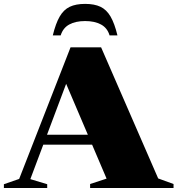

<svg xmlns="http://www.w3.org/2000/svg" viewBox="-34 -942 890 962"><path d="M159.5 -217V-267H509.5V-217ZM758.5 -48 835.5 -20V0H417.5V-20L500 -47L282.5 -557L317.5 -575.5L118 -44.5L202.5 -19V0H-14.5V-19L62 -45.5L319.5 -705H472.5ZM392.5 -836.5Q344.5 -836.5 313 -819.2Q281.5 -802 270 -764.5H230.5Q245 -824.5 265 -859Q285 -893.5 315.5 -908Q346 -922.5 392.5 -922.5Q439 -922.5 469.5 -908Q500 -893.5 520 -859Q540 -824.5 554.5 -764.5H515Q504 -802 472.2 -819.2Q440.5 -836.5 392.5 -836.5Z"/></svg>

Font: Newsreader 60pt ExtraBold
Style: Regular
Weight: 800
Designer: Hugues Gentile
Foundry: Production Type
Version: Version 1.003